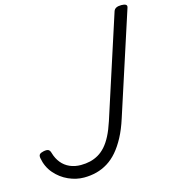

<svg xmlns="http://www.w3.org/2000/svg" viewBox="-144 -1130 1127 1265"><g transform="rotate(-15 419.5 -498.0)"><path d="M272 19Q219 19 166.5 -4.5Q114 -28 75.5 -72.5Q37 -117 26 -179Q23 -197 30.5 -205Q38 -213 57 -217Q80 -222 91 -216.5Q102 -211 107 -191Q118 -153 141 -124.5Q164 -96 198 -81Q232 -66 273 -66Q307 -66 336.5 -73Q366 -80 393 -95.5Q420 -111 443.5 -137.5Q467 -164 487 -203Q507 -242 525 -297L749 -988Q754 -1002 767 -1008.5Q780 -1015 802 -1015Q823 -1015 832.5 -1008.5Q842 -1002 837 -988L611 -292Q589 -223 561.5 -171.5Q534 -120 502.5 -83.5Q471 -47 434.5 -24.5Q398 -2 357.5 8.5Q317 19 272 19Z"/></g></svg>

Font: Playwrite AU TAS
Style: Regular
Weight: 400
Designer: Veronika Burian, José Scaglione
Foundry: TypeTogether
Version: Version 1.002